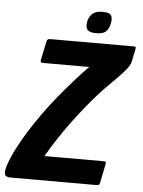

<svg xmlns="http://www.w3.org/2000/svg" viewBox="-84 -869 682 914"><g transform="rotate(5 256.5 -412.0)"><path d="M531 -673Q538 -673 540 -671Q542 -669 540 -658L528 -601Q524 -580 497.5 -550.5Q471 -521 435 -486Q408 -460 379.5 -428Q351 -396 321.5 -359.5Q292 -323 262.5 -283Q233 -243 205.5 -201Q178 -159 153 -116H431Q444 -116 446 -113Q448 -110 446 -101L428 -13Q426 -4 422.5 -2Q419 0 407 0H1Q-24 0 -27 -15Q-30 -30 -21 -57Q-9 -93 12 -134.5Q33 -176 60.5 -220.5Q88 -265 120.5 -310.5Q153 -356 188.5 -399.5Q224 -443 259.5 -483Q295 -523 328 -557H113Q99 -557 97 -560Q95 -563 96 -570L115 -660Q117 -668 120.5 -670.5Q124 -673 137 -673ZM413 -772Q408 -747 394 -733.5Q380 -720 347 -720Q314 -720 304.5 -733.5Q295 -747 300 -772Q305 -795 320.5 -809.5Q336 -824 369 -824Q404 -824 411 -809.5Q418 -795 413 -772Z"/></g></svg>

Font: Glory ExtraBold
Style: Italic
Weight: 800
Italic angle: -12°
Version: Version 1.011